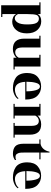

<svg xmlns="http://www.w3.org/2000/svg" viewBox="1183 -1836 863 3269"><g transform="rotate(90 1614.5 -201.5)"><path d="M220 -241V-76Q247 -22 290.5 -22Q334 -22 365 -72Q396 -122 396 -232.5Q396 -343 372 -387.5Q348 -432 299 -432Q250 -432 235 -392Q220 -352 220 -241ZM220 -414Q254 -472 342 -472Q430 -472 489 -408Q548 -344 548 -227Q548 -110 490 -44Q432 22 349 22Q308 22 272 5Q236 -12 220 -46V190H270V210H70V-440H20V-460H220Z M963 0V-53Q944 -26 903.5 -7.5Q863 11 816 11Q638 11 638 -182V-440H588V-460H788V-160Q788 -89 809 -59Q830 -29 872 -29Q928 -29 963 -89V-440H913V-460H1113V-20H1163V0Z M1675 -200H1373Q1383 -24 1510 -24Q1544 -24 1587.5 -40Q1631 -56 1651 -85L1665 -75Q1643 -38 1590 -14Q1537 10 1484.5 10Q1432 10 1390 -0.5Q1348 -11 1308 -36Q1268 -61 1245.5 -111Q1223 -161 1223 -232Q1223 -353 1290 -411.5Q1357 -470 1452.5 -470Q1548 -470 1611.5 -406Q1675 -342 1675 -200ZM1372 -220H1535Q1535 -312 1515.5 -381Q1496 -450 1453 -450Q1410 -450 1391 -383.5Q1372 -317 1372 -231Z M2273 -20H2323V0H2073V-20H2123V-300Q2123 -371 2102 -401Q2081 -431 2039 -431Q1982 -431 1948 -371V-20H1998V0H1748V-20H1798V-440H1748V-460H1948V-408Q1967 -434 2007.5 -452.5Q2048 -471 2095 -471Q2273 -471 2273 -278Z M2577 -440V-196Q2577 -110 2584 -91.5Q2591 -73 2599 -60Q2614 -34 2651.5 -34Q2689 -34 2704 -44V-24Q2656 10 2599 10Q2515 10 2471 -30Q2427 -70 2427 -173V-440H2353V-460H2427Q2475 -468 2512 -506.5Q2549 -545 2563 -613H2577V-460H2693V-440Z M3196 -200H2894Q2904 -24 3031 -24Q3065 -24 3108.5 -40Q3152 -56 3172 -85L3186 -75Q3164 -38 3111 -14Q3058 10 3005.5 10Q2953 10 2911 -0.5Q2869 -11 2829 -36Q2789 -61 2766.5 -111Q2744 -161 2744 -232Q2744 -353 2811 -411.5Q2878 -470 2973.5 -470Q3069 -470 3132.5 -406Q3196 -342 3196 -200ZM2893 -220H3056Q3056 -312 3036.5 -381Q3017 -450 2974 -450Q2931 -450 2912 -383.5Q2893 -317 2893 -231Z"/></g></svg>

Font: Rozha One
Style: Regular
Weight: 400
Designer: Tim Donaldson, Indian Type Foundry
Foundry: Indian Type Foundry
Version: Version 1.301;PS 1.0;hotconv 1.0.78;makeotf.lib2.5.61930; tt